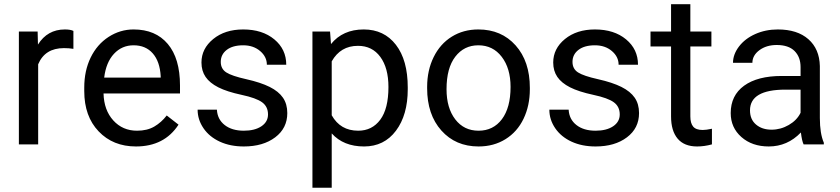

<svg xmlns="http://www.w3.org/2000/svg" viewBox="-20 -676 3932 899"><path d="M323.7 -447.3Q303.2 -450.7 279.3 -450.7Q190.4 -450.7 158.7 -375V0H68.4V-528.3H156.2L157.7 -467.3Q202.1 -538.1 283.7 -538.1Q310.1 -538.1 323.7 -531.2Z M616.7 9.8Q509.3 9.8 441.9 -60.8Q374.5 -131.3 374.5 -249.5V-266.1Q374.5 -344.7 404.5 -406.5Q434.6 -468.3 488.5 -503.2Q542.5 -538.1 605.5 -538.1Q708.5 -538.1 765.6 -470.2Q822.8 -402.3 822.8 -275.9V-238.3H464.8Q466.8 -160.2 510.5 -112.1Q554.2 -64 621.6 -64Q669.4 -64 702.6 -83.5Q735.8 -103 760.7 -135.3L815.9 -92.3Q749.5 9.8 616.7 9.8ZM605.5 -463.9Q550.8 -463.9 513.7 -424.1Q476.6 -384.3 467.8 -312.5H732.4V-319.3Q728.5 -388.2 695.3 -426Q662.1 -463.9 605.5 -463.9Z M1234.9 -140.1Q1234.9 -176.8 1207.3 -197Q1179.7 -217.3 1111.1 -231.9Q1042.5 -246.6 1002.2 -267.1Q961.9 -287.6 942.6 -315.9Q923.3 -344.2 923.3 -383.3Q923.3 -448.2 978.3 -493.2Q1033.2 -538.1 1118.7 -538.1Q1208.5 -538.1 1264.4 -491.7Q1320.3 -445.3 1320.3 -373H1229.5Q1229.5 -410.2 1198 -437Q1166.5 -463.9 1118.7 -463.9Q1069.3 -463.9 1041.5 -442.4Q1013.7 -420.9 1013.7 -386.2Q1013.7 -353.5 1039.6 -336.9Q1065.4 -320.3 1133.1 -305.2Q1200.7 -290 1242.7 -269Q1284.7 -248 1304.9 -218.5Q1325.2 -189 1325.2 -146.5Q1325.2 -75.7 1268.6 -33Q1211.9 9.8 1121.6 9.8Q1058.1 9.8 1009.3 -12.7Q960.4 -35.2 932.9 -75.4Q905.3 -115.7 905.3 -162.6H995.6Q998 -117.2 1032 -90.6Q1065.9 -64 1121.6 -64Q1172.9 -64 1203.9 -84.7Q1234.9 -105.5 1234.9 -140.1Z M1889.2 -258.3Q1889.2 -137.7 1834 -64Q1778.8 9.8 1684.6 9.8Q1588.4 9.8 1533.2 -51.3V203.1H1442.9V-528.3H1525.4L1529.8 -469.7Q1585 -538.1 1683.1 -538.1Q1778.3 -538.1 1833.7 -466.3Q1889.2 -394.5 1889.2 -266.6ZM1798.8 -268.6Q1798.8 -357.9 1760.7 -409.7Q1722.7 -461.4 1656.2 -461.4Q1574.2 -461.4 1533.2 -388.7V-136.2Q1573.7 -64 1657.2 -64Q1722.2 -64 1760.5 -115.5Q1798.8 -167 1798.8 -268.6Z M1980 -269Q1980 -346.7 2010.5 -408.7Q2041 -470.7 2095.5 -504.4Q2149.9 -538.1 2219.7 -538.1Q2327.6 -538.1 2394.3 -463.4Q2460.9 -388.7 2460.9 -264.6V-258.3Q2460.9 -181.2 2431.4 -119.9Q2401.9 -58.6 2346.9 -24.4Q2292 9.8 2220.7 9.8Q2113.3 9.8 2046.6 -64.9Q1980 -139.6 1980 -262.7ZM2070.8 -258.3Q2070.8 -170.4 2111.6 -117.2Q2152.3 -64 2220.7 -64Q2289.6 -64 2330.1 -117.9Q2370.6 -171.9 2370.6 -269Q2370.6 -356 2329.3 -409.9Q2288.1 -463.9 2219.7 -463.9Q2152.8 -463.9 2111.8 -410.6Q2070.8 -357.4 2070.8 -258.3Z M2881.8 -140.1Q2881.8 -176.8 2854.2 -197Q2826.7 -217.3 2758.1 -231.9Q2689.5 -246.6 2649.2 -267.1Q2608.9 -287.6 2589.6 -315.9Q2570.3 -344.2 2570.3 -383.3Q2570.3 -448.2 2625.2 -493.2Q2680.2 -538.1 2765.6 -538.1Q2855.5 -538.1 2911.4 -491.7Q2967.3 -445.3 2967.3 -373H2876.5Q2876.5 -410.2 2845 -437Q2813.5 -463.9 2765.6 -463.9Q2716.3 -463.9 2688.5 -442.4Q2660.6 -420.9 2660.6 -386.2Q2660.6 -353.5 2686.5 -336.9Q2712.4 -320.3 2780 -305.2Q2847.7 -290 2889.6 -269Q2931.6 -248 2951.9 -218.5Q2972.2 -189 2972.2 -146.5Q2972.2 -75.7 2915.5 -33Q2858.9 9.8 2768.6 9.8Q2705.1 9.8 2656.2 -12.7Q2607.4 -35.2 2579.8 -75.4Q2552.2 -115.7 2552.2 -162.6H2642.6Q2645 -117.2 2679 -90.6Q2712.9 -64 2768.6 -64Q2819.8 -64 2850.8 -84.7Q2881.8 -105.5 2881.8 -140.1Z M3212.4 -656.2V-528.3H3311V-458.5H3212.4V-130.9Q3212.4 -99.1 3225.6 -83.3Q3238.8 -67.4 3270.5 -67.4Q3286.1 -67.4 3313.5 -73.2V0Q3277.8 9.8 3244.1 9.8Q3183.6 9.8 3152.8 -26.9Q3122.1 -63.5 3122.1 -130.9V-458.5H3025.9V-528.3H3122.1V-656.2Z M3742.7 0Q3734.9 -15.6 3730 -55.7Q3667 9.8 3579.6 9.8Q3501.5 9.8 3451.4 -34.4Q3401.4 -78.6 3401.4 -146.5Q3401.4 -229 3464.1 -274.7Q3526.9 -320.3 3640.6 -320.3H3728.5V-361.8Q3728.5 -409.2 3700.2 -437.3Q3671.9 -465.3 3616.7 -465.3Q3568.4 -465.3 3535.6 -440.9Q3502.9 -416.5 3502.9 -381.8H3412.1Q3412.1 -421.4 3440.2 -458.3Q3468.3 -495.1 3516.4 -516.6Q3564.5 -538.1 3622.1 -538.1Q3713.4 -538.1 3765.1 -492.4Q3816.9 -446.8 3818.8 -366.7V-123.5Q3818.8 -50.8 3837.4 -7.8V0ZM3592.8 -68.8Q3635.3 -68.8 3673.3 -90.8Q3711.4 -112.8 3728.5 -147.9V-256.3H3657.7Q3491.7 -256.3 3491.7 -159.2Q3491.7 -116.7 3520 -92.8Q3548.3 -68.8 3592.8 -68.8Z"/></svg>

Font: Noboto
Style: Regular
Weight: 400
Designer: Google
Version: Version 2.001101; 2014